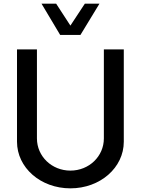

<svg xmlns="http://www.w3.org/2000/svg" viewBox="-20 -1020 769 1050"><path d="M207 -1000 309 -829H420L524 -1000H444L365 -880L287 -1000ZM365 10C528 10 657 -103 657 -245V-750H548V-263C548 -165 467 -87 365 -87C263 -87 182 -165 182 -263V-750H73V-245C73 -103 202 10 365 10Z"/></svg>

Font: Oakes Medium
Style: Regular
Weight: 500
Designer: Samuel Oakes
Foundry: Samuel Oakes
Version: Version 1.003;PS 001.003;hotconv 1.0.88;makeotf.lib2.5.64775